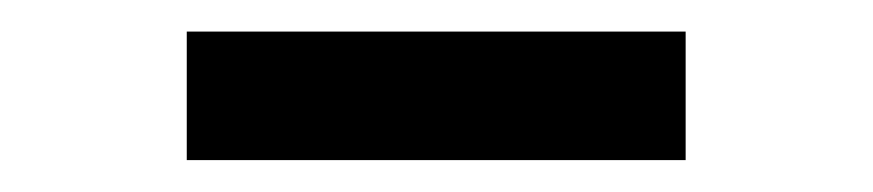

<svg xmlns="http://www.w3.org/2000/svg" viewBox="-20 -765 550 121"><path d="M97.7 -664.1V-745.1H412.1V-664.1Z"/></svg>

Font: Min Sans Bold
Style: Regular
Weight: 700
Designer: Jinseong-Kim, NotoSansCJK, Nunito
Foundry: Jinseong-Kim
Version: Version 1.400;Glyphs 3.1.2 (3151)